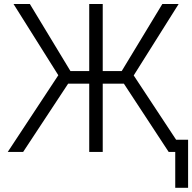

<svg xmlns="http://www.w3.org/2000/svg" viewBox="-20 -747 945 944"><path d="M46.5 -727.3H126.8L326.3 -397.7H418.7V-727.3H485.1V-397.7H578.5L778.1 -727.3H858.3L637.4 -376.1L845.9 -60H904.8V176.5H841.6V0H809.3L589.1 -335.6H485.1V0H418.7V-335.6H315L93.8 0H18.1L266.7 -377.1Z"/></svg>

Font: DeltaSans Light
Style: Regular
Weight: 300
Designer: Rasmus Andersson
Foundry: rsms
Version: Version 3.012